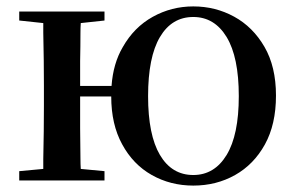

<svg xmlns="http://www.w3.org/2000/svg" viewBox="-20 -563 923 599"><path d="M40 0V-29L115 -36Q115 -50 115 -67Q116 -108 116.5 -153Q117 -198 117 -232V-296Q117 -330 116.5 -374.5Q116 -419 115 -461Q115 -478 115 -491L40 -499V-527H306V-499L232 -491Q231 -477 231 -461Q231 -419 230 -373Q230 -330 230 -295H328Q333 -365 363 -416Q398 -478 456.5 -510.5Q515 -543 583 -543Q652 -543 710.5 -511Q769 -479 805 -417Q841 -355 841 -265Q841 -175 806.5 -112.5Q772 -50 713.5 -17Q655 16 583 16Q512 16 453.5 -17Q395 -50 361 -113Q327 -175 327 -262H230Q230 -212 230 -163Q231 -111 231 -68Q231 -51 232 -36L306 -29V0ZM583 -17Q649 -17 687 -79.5Q725 -142 725 -263Q725 -385 687 -447.5Q649 -510 583 -510Q516 -510 479 -447.5Q442 -385 442 -263Q442 -142 479 -79.5Q516 -17 583 -17Z"/></svg>

Font: Early Summer Mincho SemiBold
Style: Regular
Weight: 600
Designer: GuiWonder
Version: Version 1.002